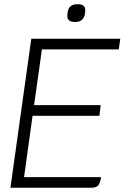

<svg xmlns="http://www.w3.org/2000/svg" viewBox="-20 -882 600 902"><path d="M177 -650 140 -388H453L447 -338H133L93 -50H455Q450 -21 441 -10.5Q432 0 408 0H29L127 -700H545L538 -650ZM296 -808Q296 -814 297 -817L298 -825Q300 -843 311.5 -852.5Q323 -862 341 -862H348Q385 -862 380 -825L379 -817Q376 -799 365 -789Q354 -779 336 -779H329Q313 -779 304.5 -786.5Q296 -794 296 -808Z"/></svg>

Font: Krub Light
Style: Italic
Weight: 300
Italic angle: -8°
Designer: Ekaluck Peanpanawate
Foundry: Cadson Demak Co.,Ltd.
Version: Version 1.000; ttfautohint (v1.6)